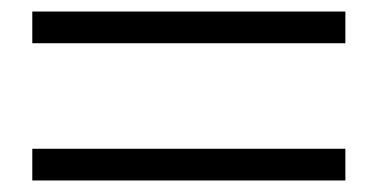

<svg xmlns="http://www.w3.org/2000/svg" viewBox="-20 -534 655 333"><path d="M579 -221V-276H36V-221ZM579 -459V-514H36V-459Z"/></svg>

Font: Source Han Serif KR Heavy
Style: Regular
Weight: 900
Designer: Ryoko NISHIZUKA 西塚涼子 (kana & ideographs); Frank Grießhammer (Latin, Greek & Cyrillic); Wenlong ZHANG 张文龙 (bopomofo); San
Foundry: Adobe
Version: Version 2.001;hotconv 1.1.0;makeotfexe 2.6.0